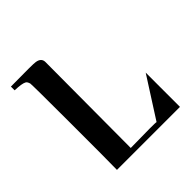

<svg xmlns="http://www.w3.org/2000/svg" viewBox="-159 -711 836 836"><g transform="rotate(-45 259.0 -293.0)"><path d="M365 -26C365 -28 312 -28 206 -26L208 -553C208 -570 198 -580 178 -583C170 -585 119 -585 26 -584C26 -569 26 -561 26 -561C55 -560 74 -557 83 -552C88 -550 92 -544 95 -534C96 -531 97 -453 97 -300C97 -133 97 -33 96 -1C96 -1 225 -1 484 -1V-212L365 -26Z"/></g></svg>

Font: GFS Nicefore
Style: Regular
Weight: 400
Designer: George Matthiopoulos
Foundry: George Matthiopoulos
Version: Version 1.0